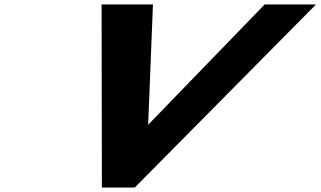

<svg xmlns="http://www.w3.org/2000/svg" viewBox="-20 -845 1444 865"><path d="M439 0H587L1403.7 -825H1172.4L647.5 -283L669.1 -825H437.7Z"/></svg>

Font: Hussar
Style: BdSuprExtOblFive
Weight: 700
Foundry: Cannot Into Space Fonts
Version: Version 2.00